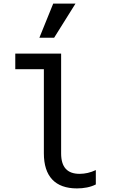

<svg xmlns="http://www.w3.org/2000/svg" viewBox="-20 -1038 640 1068"><path d="M320 -185V-740H65V-653H224V-185C224 -57 287 10 408 10C447 10 484 3 513 -12V-92C484 -78 453 -71 423 -71C354 -71 320 -108 320 -185ZM400 -1018H276L199 -828H281Z"/></svg>

Font: CommitMono
Style: 500Regular
Weight: 500
Monospace: yes
Designer: Eigil Nikolajsen
Foundry: Eigil Nikolajsen
Version: Version 1.143